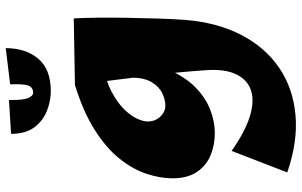

<svg xmlns="http://www.w3.org/2000/svg" viewBox="-206 -530 1025 652"><g transform="rotate(-90 306.0 -203.5)"><path d="M47 260 120 71Q184 116 236 132.5Q288 149 325 137Q362 125 380.5 86Q399 47 394 -18Q391 -62 387 -104Q383 -146 377 -195.5Q371 -245 363 -309Q355 -373 344 -461L570 -465Q572 -430 572.5 -382.5Q573 -335 572 -282.5Q571 -230 569.5 -179.5Q568 -129 565 -87Q556 23 513.5 104.5Q471 186 401.5 233Q332 280 241.5 288Q151 296 47 260ZM181 14Q140 14 105 -0.5Q70 -15 48.5 -47Q27 -79 27 -130Q27 -172 42.5 -218.5Q58 -265 94 -310Q130 -355 191.5 -394Q253 -433 344 -461L416 -367Q360 -357 322 -337Q284 -317 261.5 -294Q239 -271 229.5 -250Q220 -229 220 -215Q220 -188 236.5 -171Q253 -154 274 -154Q294 -154 316 -164.5Q338 -175 353.5 -200.5Q369 -226 369 -272L428 -299Q423 -210 398.5 -150Q374 -90 338 -54Q302 -18 261 -2Q220 14 181 14ZM323 -543Q290 -543 256.5 -556Q223 -569 200.5 -598.5Q178 -628 178 -678L293 -685Q292 -638 299.5 -620.5Q307 -603 317 -603Q337 -603 342.5 -621Q348 -639 346 -681L469 -696Q469 -628 433 -585.5Q397 -543 323 -543Z"/></g></svg>

Font: Marhey
Style: Bold
Weight: 700
Designer: Nur Syamsi & Bustanul Arifin
Foundry: Namelatype
Version: Version 1.000